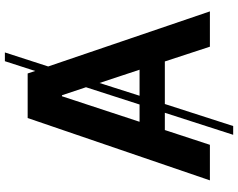

<svg xmlns="http://www.w3.org/2000/svg" viewBox="-112 -746 952 767"><g transform="rotate(-90 363.5 -363.0)"><path d="M537 -819H502L463 -698L453 -728H275L26 0H168L227 -180H296L208 93H243L331 -180H501L560 0H701L481 -646ZM260 -281 362 -591H366L398 -495L329 -281ZM364 -281 415 -441 468 -281Z"/></g></svg>

Font: Wafeq Semi Bold
Style: Regular
Weight: 600
Designer: Rasmus Andersson & Azza Alameddine
Foundry: Google & TypeTogether
Version: Version 3.000;January 28, 2025;FontCreator 15.0.0.3014 64-bi